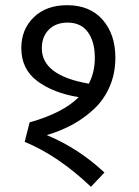

<svg xmlns="http://www.w3.org/2000/svg" viewBox="-20 -706 535 739"><path d="M424 -484Q424 -423 402 -372.5Q380 -322 342 -286.5Q304 -251 259 -226.5Q214 -202 160 -186Q281 -136 382 -42L330 13Q204 -107 75 -160L94 -235Q222 -271 283 -332Q185 -348 123.5 -394Q62 -440 62 -521Q62 -593 110 -639.5Q158 -686 238 -686Q326 -686 375 -630Q424 -574 424 -484ZM141 -520Q141 -415 322 -384Q345 -428 345 -484Q345 -545 318.5 -582Q292 -619 240 -619Q195 -619 168 -592Q141 -565 141 -520Z"/></svg>

Font: FiraGO Book
Style: Regular
Weight: 350
Designer: bBox Type
Foundry: bBox Type GmbH
Version: Version 1.001;PS 001.001;hotconv 1.0.88;makeotf.lib2.5.64775